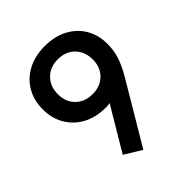

<svg xmlns="http://www.w3.org/2000/svg" viewBox="-175 -698 817 817"><g transform="rotate(-45 233.5 -289.5)"><path d="M214 15 137 -32 290 -289 328 -262Q312 -244 284 -234.5Q256 -225 228 -225Q169 -225 125.5 -248.5Q82 -272 57.5 -313.5Q33 -355 33 -409Q33 -464 57.5 -505.5Q82 -547 126 -570.5Q170 -594 229 -594Q289 -594 333 -570.5Q377 -547 401 -506Q425 -465 425 -412Q425 -371 413 -335.5Q401 -300 376 -258ZM229 -305Q276 -305 305 -334Q334 -363 334 -409Q334 -456 305 -485.5Q276 -515 229 -515Q182 -515 153 -485.5Q124 -456 124 -409Q124 -363 153 -334Q182 -305 229 -305Z"/></g></svg>

Font: Rokkitt SemiBold Medium
Style: Regular
Weight: 500
Version: Version 3.103